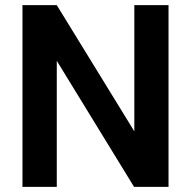

<svg xmlns="http://www.w3.org/2000/svg" viewBox="-20 -731 748 751"><path d="M639.2 -710.9V0H504.4L202.1 -493.2V0H67.9V-710.9H202.1L505.4 -217.3V-710.9Z"/></svg>

Font: Vazirmatn UI SemiBold
Style: Regular
Weight: 600
Designer: Saber Rastikerdar
Foundry: Saber Rastikerdar
Version: Version 33.003